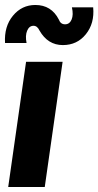

<svg xmlns="http://www.w3.org/2000/svg" viewBox="-26 -747 393 767"><path d="M225.1 -566.9Q165 -566.9 131.8 -625Q123 -644 107.9 -644Q90.8 -644 82.5 -624.5Q74.2 -605 80.1 -575.2H-5.9Q-9.8 -641.1 25.6 -684.1Q61 -727.1 115.2 -727.1Q179.2 -727.1 209 -668.9Q215.8 -649.9 233.9 -649.9Q252 -649.9 260 -668.9Q268.1 -688 261.2 -717.8H346.2Q352.1 -653.8 317.1 -610.4Q282.2 -566.9 225.1 -566.9ZM78.1 -500H224.1L152.8 0H6.8Z"/></svg>

Font: Oakes Grotesk
Style: Bold Italic
Weight: 700
Designer: Samuel Oakes
Foundry: Samuel Oakes
Version: Version 1.0 | wf-rip DC20170320